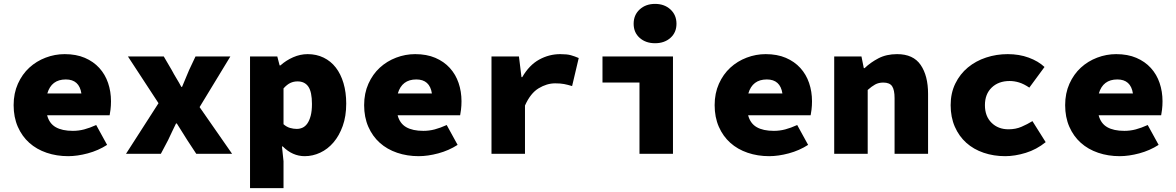

<svg xmlns="http://www.w3.org/2000/svg" viewBox="-20 -790 6040 986"><path d="M330 12Q271 12 219.5 -5.5Q168 -23 130.5 -56.5Q93 -90 71.5 -139Q50 -188 50 -250Q50 -311 72 -360Q94 -409 130.5 -442.5Q167 -476 214.5 -494Q262 -512 312 -512Q371 -512 415.5 -493Q460 -474 490 -441Q520 -408 535 -364Q550 -320 550 -270Q550 -247 547.5 -227Q545 -207 543 -198H222Q233 -156 266 -137Q299 -118 354 -118Q384 -118 412.5 -125.5Q441 -133 474 -148L530 -46Q485 -17 431 -2.5Q377 12 330 12ZM318 -382Q244 -382 223 -310H398Q387 -382 318 -382Z M627 0 794 -260 637 -500H821L862 -430Q873 -409 886.5 -387Q900 -365 911 -344H915Q923 -365 933 -387Q943 -409 951 -430L984 -500H1163L1005 -240L1172 0H988L942 -70Q929 -91 915 -113Q901 -135 888 -156H884Q874 -135 863.5 -113.5Q853 -92 843 -70L806 0Z M1264 176V-500H1404L1416 -454H1420Q1449 -480 1485.5 -496Q1522 -512 1560 -512Q1605 -512 1642 -494Q1679 -476 1704.5 -443Q1730 -410 1744 -363Q1758 -316 1758 -258Q1758 -193 1740 -143Q1722 -93 1692.5 -58.5Q1663 -24 1624.5 -6Q1586 12 1545 12Q1482 12 1432 -38H1428L1436 38V176ZM1504 -128Q1520 -128 1534 -134.5Q1548 -141 1558.5 -156Q1569 -171 1575.5 -195.5Q1582 -220 1582 -256Q1582 -318 1563.5 -345Q1545 -372 1508 -372Q1488 -372 1471 -364Q1454 -356 1436 -336V-152Q1452 -138 1469.5 -133Q1487 -128 1504 -128Z M2130 12Q2071 12 2019.5 -5.5Q1968 -23 1930.5 -56.5Q1893 -90 1871.5 -139Q1850 -188 1850 -250Q1850 -311 1872 -360Q1894 -409 1930.5 -442.5Q1967 -476 2014.5 -494Q2062 -512 2112 -512Q2171 -512 2215.5 -493Q2260 -474 2290 -441Q2320 -408 2335 -364Q2350 -320 2350 -270Q2350 -247 2347.5 -227Q2345 -207 2343 -198H2022Q2033 -156 2066 -137Q2099 -118 2154 -118Q2184 -118 2212.5 -125.5Q2241 -133 2274 -148L2330 -46Q2285 -17 2231 -2.5Q2177 12 2130 12ZM2118 -382Q2044 -382 2023 -310H2198Q2187 -382 2118 -382Z M2504 0V-500H2645L2658 -394H2662Q2698 -456 2749 -484Q2800 -512 2857 -512Q2892 -512 2911.5 -506.5Q2931 -501 2952 -492L2918 -348Q2895 -355 2876.5 -358.5Q2858 -362 2831 -362Q2788 -362 2746 -336.5Q2704 -311 2676 -248V0Z M3264 0V-366H3074V-500H3436V0ZM3344 -568Q3296 -568 3265 -595.5Q3234 -623 3234 -668Q3234 -713 3265 -741.5Q3296 -770 3344 -770Q3392 -770 3423 -741.5Q3454 -713 3454 -668Q3454 -623 3423 -595.5Q3392 -568 3344 -568Z M3930 12Q3871 12 3819.5 -5.5Q3768 -23 3730.5 -56.5Q3693 -90 3671.5 -139Q3650 -188 3650 -250Q3650 -311 3672 -360Q3694 -409 3730.5 -442.5Q3767 -476 3814.5 -494Q3862 -512 3912 -512Q3971 -512 4015.5 -493Q4060 -474 4090 -441Q4120 -408 4135 -364Q4150 -320 4150 -270Q4150 -247 4147.5 -227Q4145 -207 4143 -198H3822Q3833 -156 3866 -137Q3899 -118 3954 -118Q3984 -118 4012.5 -125.5Q4041 -133 4074 -148L4130 -46Q4085 -17 4031 -2.5Q3977 12 3930 12ZM3918 -382Q3844 -382 3823 -310H3998Q3987 -382 3918 -382Z M4264 0V-500H4404L4416 -440H4420Q4450 -469 4491 -490.5Q4532 -512 4587 -512Q4670 -512 4708 -456.5Q4746 -401 4746 -308V0H4574V-286Q4574 -328 4561.5 -347Q4549 -366 4516 -366Q4492 -366 4474 -356Q4456 -346 4436 -328V0Z M5142 12Q5083 12 5031.5 -5.5Q4980 -23 4942.5 -56.5Q4905 -90 4883.5 -139Q4862 -188 4862 -250Q4862 -312 4886 -361Q4910 -410 4950.5 -443.5Q4991 -477 5044 -494.5Q5097 -512 5155 -512Q5214 -512 5263 -494Q5312 -476 5344 -446L5266 -340Q5238 -359 5213.5 -366.5Q5189 -374 5165 -374Q5108 -374 5073 -340.5Q5038 -307 5038 -250Q5038 -193 5072 -159.5Q5106 -126 5159 -126Q5196 -126 5226 -139Q5256 -152 5282 -168L5350 -60Q5303 -22 5247.5 -5Q5192 12 5142 12Z M5730 12Q5671 12 5619.5 -5.5Q5568 -23 5530.5 -56.5Q5493 -90 5471.5 -139Q5450 -188 5450 -250Q5450 -311 5472 -360Q5494 -409 5530.5 -442.5Q5567 -476 5614.5 -494Q5662 -512 5712 -512Q5771 -512 5815.5 -493Q5860 -474 5890 -441Q5920 -408 5935 -364Q5950 -320 5950 -270Q5950 -247 5947.5 -227Q5945 -207 5943 -198H5622Q5633 -156 5666 -137Q5699 -118 5754 -118Q5784 -118 5812.5 -125.5Q5841 -133 5874 -148L5930 -46Q5885 -17 5831 -2.5Q5777 12 5730 12ZM5718 -382Q5644 -382 5623 -310H5798Q5787 -382 5718 -382Z"/></svg>

Font: Source Code Pro Black
Style: Regular
Weight: 900
Monospace: yes
Designer: Paul D. Hunt, Teo Tuominen
Foundry: Adobe Systems Incorporated
Version: Version 2.030;PS 1.000;hotconv 16.6.51;makeotf.lib2.5.65220